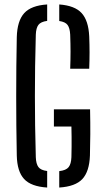

<svg xmlns="http://www.w3.org/2000/svg" viewBox="-20 -826 464 852"><path d="M189.3 6.2Q117.8 1.8 86.9 -31.7Q56 -65.3 54.5 -135.8Q53 -201.2 52.5 -267.1Q51.9 -332.9 51.9 -399.1Q51.9 -465.2 52.5 -530.9Q53 -596.7 54.5 -661.4Q56.5 -733.4 87.4 -767.6Q118.3 -801.7 189.3 -806.2V-733.3Q160.8 -729.5 150.4 -715.5Q140 -701.6 138.9 -672.1Q136.7 -598.2 135.8 -531.5Q134.9 -464.8 134.9 -400.3Q134.9 -335.8 135.8 -269.1Q136.7 -202.4 138.9 -128.5Q140 -98.9 150.4 -84.8Q160.8 -70.6 189.3 -67.1ZM242.9 6.2V-66.6Q273.3 -70.1 284.5 -84.3Q295.7 -98.4 296.9 -128.5Q297.5 -152.3 297.7 -174.5Q298 -196.7 297.7 -218.9Q297.5 -241.2 296.9 -264.6H219.2V-340.9H379.7Q381 -279.9 380.7 -230.8Q380.4 -181.8 379.1 -135.8Q376.5 -64.9 345.5 -31.6Q314.5 1.7 242.9 6.2ZM291.5 -521.1Q293 -562.4 293 -596.6Q293 -630.8 291.5 -672.1Q290 -701.5 279.9 -715.2Q269.9 -728.9 242.9 -732.8V-806.2Q311.6 -801.3 342.1 -768.1Q372.6 -734.8 375.9 -664.8Q377.4 -627.5 377.4 -593.2Q377.4 -558.9 375.9 -521.1Z"/></svg>

Font: Big Shoulders Stencil Text SC Thin
Style: Regular
Weight: 100
Designer: Patric King
Foundry: XO Type Co
Version: Version 2.001